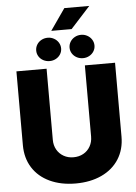

<svg xmlns="http://www.w3.org/2000/svg" viewBox="-67 -1117 836 1176"><g transform="rotate(-5 351.0 -529.0)"><path d="M654.3 -707V-252.9Q654.3 -173.8 616.5 -114.5Q578.6 -55.2 509.8 -23.2Q440.9 8.8 350.6 8.8Q260.3 8.8 191.7 -23.2Q123 -55.2 85.4 -114.5Q47.9 -173.8 47.9 -252.9V-707H233.4V-269.5Q233.4 -235.8 248.5 -209.2Q263.7 -182.6 290.3 -167.5Q316.9 -152.3 350.6 -152.3Q384.8 -152.3 411.6 -167.2Q438.5 -182.1 453.6 -209Q468.8 -235.8 468.8 -269.5V-707ZM374 -1067.4H527.3L407.2 -935.5H282.2ZM179.7 -823.2Q179.7 -842.8 189.7 -859.4Q199.7 -876 217.5 -885.7Q235.4 -895.5 256.8 -895.5Q277.3 -895.5 294.9 -885.7Q312.5 -876 322.8 -859.4Q333 -842.8 333 -823.2Q333 -803.7 322.8 -787.4Q312.5 -771 294.9 -761.5Q277.3 -752 256.8 -752Q235.4 -752 217.5 -761.5Q199.7 -771 189.7 -787.4Q179.7 -803.7 179.7 -823.2ZM384.8 -823.2Q384.8 -842.8 395 -859.4Q405.3 -876 422.9 -885.7Q440.4 -895.5 461.9 -895.5Q482.4 -895.5 500 -885.7Q517.6 -876 527.8 -859.4Q538.1 -842.8 538.1 -823.2Q538.1 -803.7 527.8 -787.4Q517.6 -771 500 -761.5Q482.4 -752 461.9 -752Q440.4 -752 422.9 -761.5Q405.3 -771 395 -787.4Q384.8 -803.7 384.8 -823.2Z"/></g></svg>

Font: Pretendard GOV Black
Style: Regular
Weight: 900
Designer: Base glyphs from Inter by Rasmus Andersson; Hangeul glyphs from Noto Sans CJK(Source Han Sans) by Jang Soo-young and Kan
Foundry: Kil Hyung-jin
Version: Version 1.309